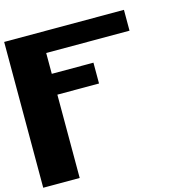

<svg xmlns="http://www.w3.org/2000/svg" viewBox="-123 -994 1091 1113"><g transform="rotate(-15 422.0 -437.5)"><path d="M718.8 -875V-750H218.8V-625H468.8V-500H218.8V0H0V-875Z"/></g></svg>

Font: CraftyPE
Style: Regular
Weight: 400
Designer: Erek Butcher
Foundry: Haunted Coop
Version: Version 0.018;April 4, 2024;FontCreator 15.0.0.2962 64-bit